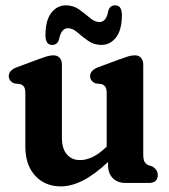

<svg xmlns="http://www.w3.org/2000/svg" viewBox="-20 -668 618 701"><path d="M72.5 -132.5V-326.5Q72.5 -344 67.8 -351Q63 -358 53.5 -361L32 -363.5Q12 -372 12 -390Q12 -411.5 41.5 -422.5L121 -452Q140 -459 152 -462.5Q164 -466 175 -466Q189.5 -466 197.8 -456.8Q206 -447.5 206 -432.5V-165.5Q206 -125.5 224 -104.5Q242 -83.5 272 -83.5Q293.5 -83.5 316.5 -94Q339.5 -104.5 364.5 -128L369.5 -132.5V-326.5Q369.5 -344 364.8 -351Q360 -358 350.5 -361L329 -363.5Q309 -372 309 -390Q309 -411.5 338.5 -422.5L418 -452Q437 -459 449 -462.5Q461 -466 472.5 -466Q487 -466 495 -456.8Q503 -447.5 503 -432.5V-105.5Q503 -85.5 507.8 -77.2Q512.5 -69 521.5 -65L535.5 -60.5Q556 -48.5 556 -29.5Q556 0 523.5 0H439Q409 0 391.8 -17.5Q374.5 -35 374.5 -65V-76.5Q324 -29.5 282 -8.5Q240 12.5 202 12.5Q144 12.5 108.2 -26.8Q72.5 -66 72.5 -132.5ZM350.5 -504Q323 -504 301.5 -519.2Q280 -534.5 262.5 -549.8Q245 -565 228 -565Q203.5 -565 195.5 -524Q189.5 -504 170.5 -504Q146 -504 146 -539.5Q146 -593.5 167.2 -621Q188.5 -648.5 220.5 -648.5Q248 -648.5 269.2 -633.2Q290.5 -618 308.2 -602.8Q326 -587.5 343 -587.5Q368.5 -587.5 375.5 -629Q381.5 -648.5 400.5 -648.5Q425 -648.5 425 -613.5Q425 -559 403.8 -531.5Q382.5 -504 350.5 -504Z"/></svg>

Font: Fraunces 72pt SuperSoft SemiBold
Style: Regular
Weight: 600
Version: Version 1.000;[b76b70a41]